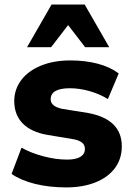

<svg xmlns="http://www.w3.org/2000/svg" viewBox="-20 -817 583 849"><path d="M31.2 -47.9 75.2 -164.1Q116.2 -140.6 171.4 -126Q226.6 -111.3 277.3 -111.3Q315.4 -111.3 335.4 -123.5Q355.5 -135.7 355.5 -158.2Q355.5 -175.8 343.3 -186Q331.1 -196.3 305.7 -201.2L188.5 -220.7Q117.2 -233.4 80.1 -271.5Q43 -309.6 43 -370.1Q43 -420.9 73.2 -461.9Q103.5 -502.9 160.2 -526.4Q216.8 -549.8 291 -549.8Q357.4 -549.8 412.6 -535.2Q467.8 -520.5 504.9 -492.2L457 -378.9Q420.9 -401.4 376 -414.1Q331.1 -426.8 289.1 -426.8Q204.1 -426.8 204.1 -377.9Q204.1 -346.7 253.9 -335.9L369.1 -317.4Q518.6 -290 518.6 -169.9Q518.6 -114.3 487.8 -73.2Q457 -32.2 401.4 -10.3Q345.7 11.7 273.4 11.7Q197.3 11.7 134.8 -3.9Q72.3 -19.5 31.2 -47.9ZM208 -796.9H354.5L462.9 -608.4H356.4L281.2 -706.1L206.1 -608.4H99.6Z"/></svg>

Font: Min Sans Black
Style: Regular
Weight: 900
Designer: Jinseong-Kim, NotoSansCJK, Nunito
Foundry: Jinseong-Kim
Version: Version 1.000